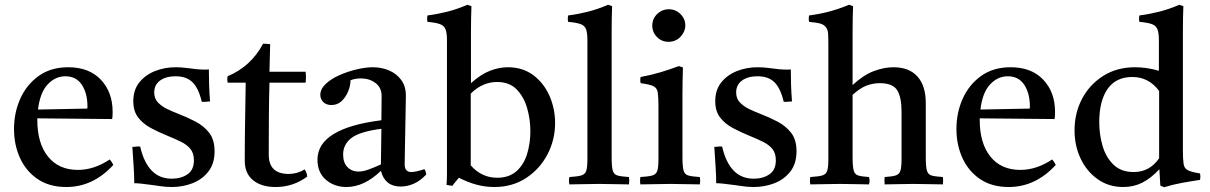

<svg xmlns="http://www.w3.org/2000/svg" viewBox="-20 -775 5092 808"><path d="M259 12Q188 12 139 -21Q90 -54 64.5 -109.5Q39 -165 39 -232Q39 -301 65.5 -360Q92 -419 143 -455.5Q194 -492 267 -492Q355 -492 404.5 -439.5Q454 -387 454 -304Q454 -294 453.5 -286.5Q453 -279 452 -274L137 -277Q137 -273 137 -270Q137 -172 182 -116Q227 -60 308 -60Q376 -60 442 -104Q452 -92 457 -81Q372 12 259 12ZM140 -314 347 -318Q348 -320 348 -323.5Q348 -327 348 -328Q348 -382 324.5 -418Q301 -454 255 -454Q212 -454 180 -419Q148 -384 140 -314Z M570 -158Q585 -92 618 -57.5Q651 -23 703 -23Q742 -23 769 -41.5Q796 -60 796 -100Q796 -130 781.5 -148Q767 -166 741.5 -178.5Q716 -191 684 -204Q647 -219 614.5 -236.5Q582 -254 561.5 -280.5Q541 -307 541 -349Q541 -397 566.5 -428.5Q592 -460 632.5 -476Q673 -492 719 -492Q742 -492 765 -489Q788 -486 790 -486Q810 -483 827 -482.5Q844 -482 845 -482Q846 -482 849.5 -482Q853 -482 859 -483Q859 -451 860 -418Q861 -385 864 -348Q863 -348 860 -348Q851 -347 843.5 -346.5Q836 -346 829 -347Q816 -403 790.5 -428.5Q765 -454 719 -454Q678 -454 653.5 -436Q629 -418 629 -386Q629 -360 645 -343.5Q661 -327 684 -316Q707 -305 728 -297Q767 -282 802.5 -263.5Q838 -245 860.5 -216Q883 -187 883 -138Q883 -86 856.5 -52.5Q830 -19 789 -3.5Q748 12 703 12Q677 12 651.5 8Q626 4 624 4Q622 4 607.5 2Q593 0 575.5 -2Q558 -4 545 -4Q545 -35 542.5 -73Q540 -111 537 -157Q539 -157 542 -157Q551 -158 557.5 -158.5Q564 -159 570 -158Z M1140 12Q1080 12 1045 -16.5Q1010 -45 1010 -99Q1010 -187 1011.5 -269Q1013 -351 1014 -427H938Q935 -442 938 -454Q1037 -496 1087 -591Q1095 -591 1103 -590.5Q1111 -590 1117 -589Q1116 -563 1115.5 -534Q1115 -505 1114 -473H1266Q1269 -451 1266 -427H1114Q1112 -357 1111.5 -279.5Q1111 -202 1111 -124Q1111 -43 1195 -43Q1231 -43 1262 -62Q1271 -50 1273 -32Q1214 12 1140 12Z M1666 10Q1600 10 1583 -56Q1512 12 1438 12Q1387 12 1351.5 -18.5Q1316 -49 1316 -103Q1316 -235 1585 -269Q1585 -293 1585.5 -318Q1586 -343 1586 -371Q1586 -406 1560.5 -425.5Q1535 -445 1499 -445Q1473 -445 1455 -437Q1455 -414 1445 -390Q1435 -366 1417.5 -349.5Q1400 -333 1375 -333Q1353 -333 1340.5 -345.5Q1328 -358 1328 -376Q1328 -400 1350.5 -421.5Q1373 -443 1408 -458.5Q1443 -474 1481 -483Q1519 -492 1549 -492Q1586 -492 1617.5 -478.5Q1649 -465 1668.5 -438.5Q1688 -412 1688 -373Q1688 -349 1687 -310.5Q1686 -272 1685.5 -228.5Q1685 -185 1684 -146Q1683 -107 1683 -83Q1683 -51 1711 -51Q1729 -51 1766 -63Q1770 -58 1771.5 -52Q1773 -46 1774 -41Q1749 -14 1721.5 -2Q1694 10 1666 10ZM1583 -83 1585 -233Q1493 -221 1458.5 -194Q1424 -167 1424 -125Q1424 -90 1442.5 -71.5Q1461 -53 1489 -53Q1507 -53 1529.5 -61Q1552 -69 1583 -83Z M2060 12Q2022 12 1985 2Q1948 -8 1911 -27Q1904 -18 1897 -10Q1890 -2 1884 7Q1877 6 1870.5 5Q1864 4 1859 3Q1861 -15 1861 -44.5Q1861 -74 1861 -114V-605Q1861 -636 1855 -651.5Q1849 -667 1831.5 -673.5Q1814 -680 1779 -683Q1776 -696 1779 -710Q1819 -715 1861 -725.5Q1903 -736 1947 -755L1964 -749Q1963 -727 1962.5 -699Q1962 -671 1962 -638V-425Q2003 -462 2041.5 -477Q2080 -492 2117 -492Q2180 -492 2224.5 -458.5Q2269 -425 2292.5 -371.5Q2316 -318 2316 -257Q2316 -186 2283.5 -124.5Q2251 -63 2193.5 -25.5Q2136 12 2060 12ZM1961 -381V-79Q2007 -27 2072 -27Q2123 -27 2154 -55Q2185 -83 2198.5 -128Q2212 -173 2212 -223Q2212 -272 2198.5 -319.5Q2185 -367 2154.5 -398.5Q2124 -430 2071 -430Q2042 -430 2014 -418Q1986 -406 1961 -381Z M2627 1Q2598 1 2568 0Q2538 -1 2501 -1Q2464 -1 2435 0Q2406 1 2376 1Q2373 -15 2376 -30Q2410 -32 2426 -36.5Q2442 -41 2447 -56Q2452 -71 2452 -104V-605Q2452 -636 2446.5 -651.5Q2441 -667 2423.5 -673.5Q2406 -680 2371 -683Q2368 -696 2371 -710Q2411 -715 2453 -725.5Q2495 -736 2539 -755L2556 -749Q2555 -727 2554.5 -699Q2554 -671 2554 -638V-114Q2554 -75 2558.5 -58Q2563 -41 2578.5 -36.5Q2594 -32 2627 -30Q2629 -15 2627 1Z M2925 1Q2897 1 2867 0Q2837 -1 2802 -1Q2770 -1 2737.5 0Q2705 1 2675 1Q2672 -15 2675 -30Q2709 -32 2725 -36.5Q2741 -41 2746 -56Q2751 -71 2751 -104V-328Q2751 -367 2748 -386Q2745 -405 2729.5 -412.5Q2714 -420 2676 -425Q2673 -439 2676 -451Q2720 -459 2760 -471Q2800 -483 2837 -497L2854 -491Q2853 -460 2852.5 -433Q2852 -406 2852 -382V-114Q2852 -75 2856.5 -58Q2861 -41 2876.5 -36.5Q2892 -32 2925 -30Q2928 -15 2925 1ZM2725 -667Q2725 -696 2745.5 -716Q2766 -736 2795 -736Q2823 -736 2843.5 -716Q2864 -696 2864 -668Q2864 -642 2844 -620.5Q2824 -599 2793 -599Q2765 -599 2745 -619Q2725 -639 2725 -667Z M3019 -158Q3034 -92 3067 -57.5Q3100 -23 3152 -23Q3191 -23 3218 -41.5Q3245 -60 3245 -100Q3245 -130 3230.5 -148Q3216 -166 3190.5 -178.5Q3165 -191 3133 -204Q3096 -219 3063.5 -236.5Q3031 -254 3010.5 -280.5Q2990 -307 2990 -349Q2990 -397 3015.5 -428.5Q3041 -460 3081.5 -476Q3122 -492 3168 -492Q3191 -492 3214 -489Q3237 -486 3239 -486Q3259 -483 3276 -482.5Q3293 -482 3294 -482Q3295 -482 3298.5 -482Q3302 -482 3308 -483Q3308 -451 3309 -418Q3310 -385 3313 -348Q3312 -348 3309 -348Q3300 -347 3292.5 -346.5Q3285 -346 3278 -347Q3265 -403 3239.5 -428.5Q3214 -454 3168 -454Q3127 -454 3102.5 -436Q3078 -418 3078 -386Q3078 -360 3094 -343.5Q3110 -327 3133 -316Q3156 -305 3177 -297Q3216 -282 3251.5 -263.5Q3287 -245 3309.5 -216Q3332 -187 3332 -138Q3332 -86 3305.5 -52.5Q3279 -19 3238 -3.5Q3197 12 3152 12Q3126 12 3100.5 8Q3075 4 3073 4Q3071 4 3056.5 2Q3042 0 3024.5 -2Q3007 -4 2994 -4Q2994 -35 2991.5 -73Q2989 -111 2986 -157Q2988 -157 2991 -157Q3000 -158 3006.5 -158.5Q3013 -159 3019 -158Z M3703 1Q3701 -15 3703 -30Q3734 -32 3749 -36.5Q3764 -41 3769 -56Q3774 -71 3774 -104V-306Q3774 -366 3755.5 -395.5Q3737 -425 3682 -425Q3653 -425 3626 -414.5Q3599 -404 3568 -376V-114Q3568 -75 3572.5 -58Q3577 -41 3591.5 -36.5Q3606 -32 3637 -30Q3642 -15 3637 1Q3612 1 3582 0Q3552 -1 3515 -1Q3478 -1 3449 0Q3420 1 3390 1Q3387 -15 3390 -30Q3424 -32 3440 -36.5Q3456 -41 3461 -56Q3466 -71 3466 -104V-586Q3466 -615 3465 -632.5Q3464 -650 3456 -660Q3448 -671 3433 -675.5Q3418 -680 3385 -683Q3382 -696 3385 -710Q3425 -715 3466 -725.5Q3507 -736 3553 -755L3570 -749Q3569 -727 3568.5 -699.5Q3568 -672 3568 -639V-417Q3613 -459 3656.5 -475.5Q3700 -492 3740 -492Q3806 -492 3841 -453Q3876 -414 3876 -341V-114Q3876 -75 3880.5 -58Q3885 -41 3900 -36.5Q3915 -32 3948 -30Q3950 -15 3948 1Q3918 1 3889.5 0Q3861 -1 3823 -1Q3786 -1 3758.5 0Q3731 1 3703 1Z M4225 12Q4154 12 4105 -21Q4056 -54 4030.5 -109.5Q4005 -165 4005 -232Q4005 -301 4031.5 -360Q4058 -419 4109 -455.5Q4160 -492 4233 -492Q4321 -492 4370.5 -439.5Q4420 -387 4420 -304Q4420 -294 4419.5 -286.5Q4419 -279 4418 -274L4103 -277Q4103 -273 4103 -270Q4103 -172 4148 -116Q4193 -60 4274 -60Q4342 -60 4408 -104Q4418 -92 4423 -81Q4338 12 4225 12ZM4106 -314 4313 -318Q4314 -320 4314 -323.5Q4314 -327 4314 -328Q4314 -382 4290.5 -418Q4267 -454 4221 -454Q4178 -454 4146 -419Q4114 -384 4106 -314Z M4879 13 4863 6 4859 -63Q4824 -25 4787.5 -6.5Q4751 12 4707 12Q4645 12 4598.5 -21.5Q4552 -55 4527 -109Q4502 -163 4502 -226Q4502 -299 4533.5 -359Q4565 -419 4622.5 -455.5Q4680 -492 4757 -492Q4780 -492 4805 -488.5Q4830 -485 4857 -477V-605Q4857 -636 4851 -651.5Q4845 -667 4827.5 -673.5Q4810 -680 4775 -683Q4772 -696 4775 -710Q4815 -715 4857 -725.5Q4899 -736 4943 -755L4960 -749Q4959 -727 4958.5 -699Q4958 -671 4958 -638V-142Q4958 -104 4961 -85Q4964 -66 4979 -58.5Q4994 -51 5030 -45Q5033 -32 5030 -18Q4990 -12 4952 -5Q4914 2 4879 13ZM4858 -392Q4815 -451 4745 -451Q4676 -451 4641 -400.5Q4606 -350 4606 -261Q4606 -209 4620 -161Q4634 -113 4666 -82Q4698 -51 4751 -51Q4818 -51 4858 -109Z"/></svg>

Font: Tiro Devanagari Marathi
Style: Regular
Weight: 400
Designer: Devanagari: John Hudson & Fiona Ross. Latin: John Hudson.
Foundry: Tiro Typeworks Ltd.
Version: Version 1.52